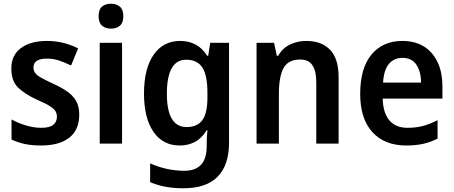

<svg xmlns="http://www.w3.org/2000/svg" viewBox="-20 -772 2440 1032"><path d="M406 -156Q406 -74 352.5 -32Q299 10 201 10Q151 10 113.5 2Q76 -6 42 -22V-130Q76 -111 119 -98Q162 -85 202 -85Q246 -85 266 -101Q286 -117 286 -145Q286 -160 279 -173Q272 -186 249 -201Q226 -216 179 -236Q110 -268 75.5 -303Q41 -338 41 -404Q41 -476 93 -514Q145 -552 233 -552Q320 -552 400 -512L362 -420Q329 -436 298 -446.5Q267 -457 232 -457Q160 -457 160 -409Q160 -393 168.5 -380.5Q177 -368 200 -355Q223 -342 266 -322Q308 -303 339.5 -281.5Q371 -260 388.5 -230.5Q406 -201 406 -156Z M577 -752Q606 -752 624.5 -736Q643 -720 643 -685Q643 -650 624.5 -634Q606 -618 577 -618Q547 -618 528.5 -634Q510 -650 510 -685Q510 -721 528.5 -736.5Q547 -752 577 -752ZM636 -542V0H516V-542Z M949 -552Q994 -552 1030.5 -533Q1067 -514 1094 -472H1099L1110 -542H1211V-4Q1211 115 1150 177.5Q1089 240 965 240Q914 240 870.5 232Q827 224 787 207V106Q831 126 878 136Q925 146 971 146Q1030 146 1060.5 113.5Q1091 81 1091 13V0Q1091 -17 1092 -37Q1093 -57 1095 -72H1091Q1064 -28 1027.5 -9Q991 10 946 10Q855 10 804.5 -64Q754 -138 754 -269Q754 -403 805.5 -477.5Q857 -552 949 -552ZM981 -451Q877 -451 877 -268Q877 -89 983 -89Q1040 -89 1067.5 -126Q1095 -163 1095 -250V-271Q1095 -368 1067.5 -409.5Q1040 -451 981 -451Z M1626 -552Q1708 -552 1754 -504.5Q1800 -457 1800 -357V0H1680V-330Q1680 -390 1659.5 -421Q1639 -452 1594 -452Q1529 -452 1504 -406Q1479 -360 1479 -267V0H1359V-542H1453L1468 -472H1475Q1499 -514 1539.5 -533Q1580 -552 1626 -552Z M2143 -552Q2244 -552 2301 -486Q2358 -420 2358 -308V-242H2037Q2039 -165 2073 -125Q2107 -85 2170 -85Q2216 -85 2253.5 -95Q2291 -105 2332 -126V-27Q2295 -8 2255 1Q2215 10 2163 10Q2047 10 1981.5 -62Q1916 -134 1916 -267Q1916 -406 1977 -479Q2038 -552 2143 -552ZM2143 -461Q2098 -461 2070.5 -428.5Q2043 -396 2039 -328H2243Q2243 -386 2218.5 -423.5Q2194 -461 2143 -461Z"/></svg>

Font: Noto Sans Gujarati SemiCondensed SemiBold
Style: Regular
Weight: 600
Width: 4
Designer: Jelle Bosma - Monotype Design Team, Universal Thirst
Foundry: Monotype Imaging Inc.
Version: Version 2.106; ttfautohint (v1.8.4.7-5d5b)